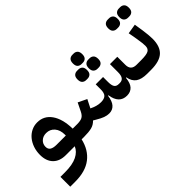

<svg xmlns="http://www.w3.org/2000/svg" viewBox="-98 -1099 1812 1812"><g transform="rotate(-45 808.5 -193.0)"><path d="M31 109H92Q193 109 251.5 80Q310 51 331 0H212Q131 0 86 -46Q41 -92 41 -174Q41 -224 56 -267Q71 -310 97.5 -342Q124 -374 160.5 -392Q197 -410 239 -410Q328 -410 380 -336.5Q432 -263 435 -131H484V-27L457 0H423Q397 115 316 177.5Q235 240 99 240H31ZM132 -191Q132 -159 154.5 -145Q177 -131 219 -131H343V-142Q343 -205 311 -242Q279 -279 228 -279Q186 -279 159 -254Q132 -229 132 -191Z M457 -104 484 -131H495Q540 -131 563 -143.5Q586 -156 603 -191L643 -273L730 -231L688 -148Q716 -134 744 -126Q772 -118 800 -118Q844 -118 864 -137.5Q884 -157 884 -206V-273H982V-206Q982 -161 995.5 -141Q1009 -121 1041 -121H1055Q1084 -121 1099 -141Q1114 -161 1114 -206V-313H1212V-206Q1212 -131 1287 -131H1325V-27L1298 0Q1225 0 1185.5 -27.5Q1146 -55 1135 -115H1129Q1123 -49 1094.5 -18.5Q1066 12 1018 12Q915 12 896 -115H890Q882 -51 854 -19.5Q826 12 781 12Q752 12 722 1Q692 -10 649 -36L625 -50Q596 -19 557 -9.5Q518 0 457 0ZM999 -365Q976 -365 960.5 -379.5Q945 -394 945 -426Q945 -459 960.5 -473.5Q976 -488 999 -488H1017Q1040 -488 1055.5 -473.5Q1071 -459 1071 -426Q1071 -394 1055.5 -379.5Q1040 -365 1017 -365ZM850 -365Q826 -365 810.5 -379.5Q795 -394 795 -426Q795 -459 810.5 -473.5Q826 -488 850 -488H867Q891 -488 906.5 -473.5Q922 -459 922 -426Q922 -394 906.5 -379.5Q891 -365 867 -365ZM925 -503Q901 -503 886 -517.5Q871 -532 871 -564Q871 -596 886 -611Q901 -626 925 -626H942Q966 -626 981 -611Q996 -596 996 -564Q996 -532 981 -517.5Q966 -503 942 -503Z M1298 -104 1325 -131H1350Q1420 -131 1446.5 -145.5Q1473 -160 1473 -198Q1473 -214 1470.5 -238.5Q1468 -263 1461 -304L1445 -394L1543 -410L1557 -320Q1562 -286 1565 -253.5Q1568 -221 1568 -198Q1568 -96 1516 -48Q1464 0 1350 0H1298ZM1545 -502Q1521 -502 1505.5 -516.5Q1490 -531 1490 -563Q1490 -596 1505.5 -610.5Q1521 -625 1545 -625H1562Q1586 -625 1601.5 -610.5Q1617 -596 1617 -563Q1617 -531 1601.5 -516.5Q1586 -502 1562 -502ZM1396 -502Q1372 -502 1356.5 -516.5Q1341 -531 1341 -563Q1341 -596 1356.5 -610.5Q1372 -625 1396 -625H1413Q1437 -625 1452.5 -610.5Q1468 -596 1468 -563Q1468 -531 1452.5 -516.5Q1437 -502 1413 -502Z"/></g></svg>

Font: IBM Plex Sans Arabic SmBld
Style: Regular
Weight: 600
Designer: Mike Abbink, Paul van der Laan, Pieter van Rosmalen, Wael Morcos, Khajak Apelian
Foundry: Bold Monday
Version: Version 1.005